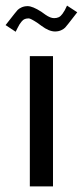

<svg xmlns="http://www.w3.org/2000/svg" viewBox="-40 -668 297 688"><path d="M66.9 0V-466.8H149.9V0ZM-20 -578.1 12.2 -619.1Q18.6 -627.4 23.2 -632.3Q27.8 -637.2 37.4 -641.6Q46.9 -646 59.1 -646Q76.7 -646 107.9 -626L123 -615.2Q140.6 -603 153.8 -603Q163.6 -603 170.7 -606.4Q177.7 -609.9 183.8 -618.4Q189.9 -627 192.1 -631.3Q194.3 -635.7 200.2 -647.9L236.8 -624L204.1 -582Q197.8 -573.7 193.1 -568.8Q188.5 -564 179 -559.6Q169.4 -555.2 157.2 -555.2Q135.7 -555.2 108.9 -575.2L92.8 -586.9Q69.3 -602.1 63 -602.1Q55.2 -602.1 49.1 -599.9Q43 -597.7 37.8 -591.3Q32.7 -585 30.3 -581.3Q27.8 -577.6 22.7 -567.4Q17.6 -557.1 16.1 -554.2Z"/></svg>

Font: Resagokr
Style: Regular
Weight: 500
Designer: gluk
Foundry: gluk
Version: Version 0.95